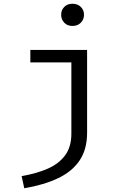

<svg xmlns="http://www.w3.org/2000/svg" viewBox="-20 -793 640 1025"><path d="M445 -526.5V-84.5Q445 3.5 405.5 62.8Q366 122 291 158Q216 194 109.5 212L95.5 147Q173.5 134 233.5 108Q293.5 82 327.2 36.8Q361 -8.5 361 -79V-460H142V-526.5ZM366.5 -773Q394.5 -773 411.5 -756Q428.5 -739 428.5 -714.5Q428.5 -689 411.5 -671.8Q394.5 -654.5 366.5 -654.5Q339.5 -654.5 323 -671.8Q306.5 -689 306.5 -714.5Q306.5 -739 323 -756Q339.5 -773 366.5 -773Z"/></svg>

Font: Fira Code Light
Style: Regular
Weight: 400
Monospace: yes
Version: Version 5.002